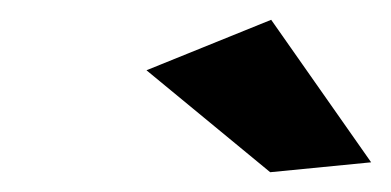

<svg xmlns="http://www.w3.org/2000/svg" viewBox="-20 -780 395 194"><path d="M253 -606 128 -709 254 -760 355 -616Z"/></svg>

Font: Argentum Sans Medium
Style: Italic
Weight: 500
Italic angle: -11°
Designer: Julieta Ulanovsky (font), Cristiano Sobral (main changes and remaster)
Foundry: Julieta Ulanovsky (font), Cristiano Sobral (main changes and remaster)
Version: Version 2.007;June 15, 2022;FontCreator 14.0.0.2814 64-bit; 